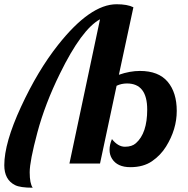

<svg xmlns="http://www.w3.org/2000/svg" viewBox="-50 -770 887 904"><path d="M643.1 -253.9Q643.1 -377 547.9 -377Q521.5 -377 499 -366.2L420.9 0H276.9L420.9 -679.2Q334.5 -632.3 232.4 -423.8Q162.1 -281.2 126 -146.2Q89.8 -11.2 89.8 41.3Q89.8 93.8 104 113.8Q44.9 113.8 21 101.6Q-29.8 76.2 -29.8 7.8Q-29.8 -96.7 48.8 -266.8Q127.4 -437 222.7 -557.6Q374.5 -750 499 -750Q549.8 -750 578.1 -735.8L509.8 -418Q561.5 -436 608.9 -436Q696.3 -436 739.3 -385.3Q782.2 -334.5 782.2 -247.8Q782.2 -161.1 731.9 -80.1Q706.5 -39.1 665.8 -11Q625 17.1 563.7 17.1Q502.4 17.1 477.5 -22.5Q465.8 -41 465.8 -64.9Q465.8 -88.9 477.1 -115.2Q505.4 -79.1 538.3 -79.1Q571.3 -79.1 589.8 -95.7Q643.1 -142.6 643.1 -253.9Z"/></svg>

Font: UVF Lobster12
Style: Regular
Weight: 400
Designer: Pablo Impallari
Foundry: Pablo Impallari. www.impallari.com
Version: Version 1.004